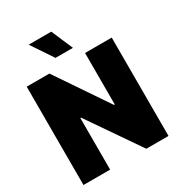

<svg xmlns="http://www.w3.org/2000/svg" viewBox="-219 -1092 1137 1230"><g transform="rotate(-30 349.5 -477.0)"><path d="M664.1 -727.5V0H500L237.3 -381.8H232.4V0H35.2V-727.5H203.1L460.9 -346.7H466.8V-727.5ZM287.1 -794.9 180.7 -954.1H347.7L416 -794.9Z"/></g></svg>

Font: Inter Tight Black
Style: Regular
Weight: 900
Designer: Rasmus Andersson
Foundry: rsms
Version: Version 3.004; ttfautohint (v1.8.4.7-5d5b)